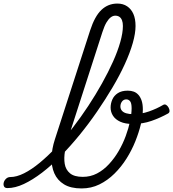

<svg xmlns="http://www.w3.org/2000/svg" viewBox="-177 -1039 972 1078"><path d="M-135 17Q-150 17 -154.5 7.5Q-159 -2 -156 -14Q-153 -26 -143 -35.5Q-133 -45 -119 -45Q-84 -45 -42 -66Q0 -87 46 -125Q92 -163 139 -213Q186 -263 231.5 -322Q277 -381 318.5 -444Q360 -507 395.5 -570.5Q431 -634 457.5 -693Q484 -752 498.5 -803.5Q513 -855 513 -893Q513 -906 523.5 -912.5Q534 -919 548 -919Q562 -919 573 -912.5Q584 -906 584 -893Q584 -852 568.5 -797.5Q553 -743 524 -679.5Q495 -616 455 -548.5Q415 -481 368 -412.5Q321 -344 269.5 -281Q218 -218 165 -164Q112 -110 59 -69.5Q6 -29 -43 -6Q-92 17 -135 17ZM281 19Q220 19 182.5 -4Q145 -27 128 -66Q111 -105 112.5 -154.5Q114 -204 131 -256L329 -868Q355 -948 392.5 -983.5Q430 -1019 482 -1019Q514 -1019 537 -1003.5Q560 -988 572 -960.5Q584 -933 584 -893Q584 -877 573 -869.5Q562 -862 548 -862Q534 -862 523.5 -869.5Q513 -877 513 -893Q513 -912 508 -925Q503 -938 493.5 -944.5Q484 -951 470 -951Q457 -951 444.5 -941.5Q432 -932 420.5 -912.5Q409 -893 398 -859L208 -270Q195 -231 188 -191Q181 -151 186.5 -118.5Q192 -86 216 -66Q240 -46 288 -46Q331 -46 367.5 -65Q404 -84 435 -117.5Q466 -151 489.5 -191.5Q513 -232 529 -275.5Q545 -319 553.5 -359.5Q562 -400 562 -431Q562 -460 553.5 -470.5Q545 -481 532 -481Q517 -481 508 -469Q499 -457 499 -441Q499 -428 507 -418Q515 -408 531.5 -403Q548 -398 572 -398Q616 -398 660 -413.5Q704 -429 739 -450Q748 -455 756 -450Q764 -445 769.5 -435Q775 -425 775 -416Q775 -407 767 -402Q722 -377 673 -360Q624 -343 568 -343Q526 -343 498.5 -355.5Q471 -368 457.5 -389Q444 -410 444 -435Q444 -458 453.5 -480Q463 -502 484.5 -516Q506 -530 540 -530Q559 -530 574 -524.5Q589 -519 600.5 -506Q612 -493 618.5 -473Q625 -453 625 -424Q625 -388 614 -342Q603 -296 583 -246Q563 -196 533.5 -149Q504 -102 465.5 -64Q427 -26 381 -3.5Q335 19 281 19Z"/></svg>

Font: Playwrite RO Light
Style: Regular
Weight: 300
Version: Version 1.002